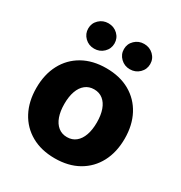

<svg xmlns="http://www.w3.org/2000/svg" viewBox="-179 -890 972 1030"><g transform="rotate(30 306.5 -375.0)"><path d="M306.6 10.7Q222.7 10.7 161.1 -24.2Q99.6 -59.1 66.4 -121.8Q33.2 -184.6 33.2 -268.1Q33.2 -351.6 66.4 -414.3Q99.6 -477.1 161.1 -512Q222.7 -546.9 306.6 -546.9Q391.1 -546.9 452.4 -512Q513.7 -477.1 546.9 -414.3Q580.1 -351.6 580.1 -268.1Q580.1 -184.6 546.9 -121.8Q513.7 -59.1 452.4 -24.2Q391.1 10.7 306.6 10.7ZM306.6 -120.6Q338.9 -120.6 361.3 -138.9Q383.8 -157.2 395.5 -190.4Q407.2 -223.6 407.2 -268.6Q407.2 -314 395.5 -346.9Q383.8 -379.9 361.3 -397.9Q338.9 -416 306.6 -416Q274.9 -416 252.2 -397.9Q229.5 -379.9 217.8 -346.9Q206.1 -314 206.1 -268.6Q206.1 -223.6 217.8 -190.4Q229.5 -157.2 252.2 -138.9Q274.9 -120.6 306.6 -120.6ZM417 -604.5Q383.3 -604.5 359.6 -627.4Q335.9 -650.4 335.9 -683.1Q335.9 -715.8 359.6 -738.5Q383.3 -761.2 417 -761.2Q451.2 -761.2 474.9 -738.5Q498.5 -715.8 498.5 -683.1Q498.5 -650.4 474.9 -627.4Q451.2 -604.5 417 -604.5ZM195.8 -604.5Q161.6 -604.5 138.2 -627.4Q114.7 -650.4 114.7 -683.1Q114.7 -715.8 138.4 -738.5Q162.1 -761.2 195.8 -761.2Q230 -761.2 253.7 -738.5Q277.3 -715.8 277.3 -683.1Q277.3 -650.4 253.7 -627.4Q230 -604.5 195.8 -604.5Z"/></g></svg>

Font: Inter 18pt ExtraBold
Style: Regular
Weight: 800
Designer: Rasmus Andersson
Foundry: rsms
Version: Version 4.001;git-66647c0bb